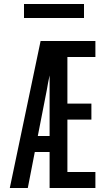

<svg xmlns="http://www.w3.org/2000/svg" viewBox="-20 -940 540 960"><path d="M29 0 183 -735H457V-655H317V-422H437V-342H317V-80H457V0H228V-180H154L119 0ZM169 -260H228V-563Q224 -545 220.5 -526.5Q217 -508 214 -490ZM100 -850V-920H400V-850Z"/></svg>

Font: Iosevka Bendy Medium
Style: Regular
Weight: 500
Monospace: yes
Designer: Belleve Invis
Foundry: Belleve Invis
Version: Version 30.1.2